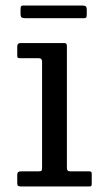

<svg xmlns="http://www.w3.org/2000/svg" viewBox="-20 -676 372 696"><path d="M120.5 -465C128.5 -465 132.5 -461 132.5 -453V-69C132.5 -63.7 132 -60 131 -58C130 -56 126.7 -55 121 -55H59C53 -55 48.8 -54.2 46.2 -52.5C43.8 -50.8 42.5 -46.7 42.5 -40V-12C42.5 -6.7 43.7 -3.3 46 -2C48.3 -0.7 52.3 0 58 0H303C307.7 0 310.4 -0.8 311.2 -2.5C312.1 -4.2 312.5 -7.3 312.5 -12V-45C312.5 -49.7 311.7 -52.5 310 -53.5C308.3 -54.5 305.2 -55 300.5 -55H233C226 -55 222.5 -59 222.5 -67V-509.5C222.5 -516.5 219.3 -520 213 -520H54.5C46.5 -520 42.5 -515.7 42.5 -507V-477C42.5 -472 43 -468.8 44 -467.2C45 -465.8 48 -465 53 -465ZM54.5 -626C54.5 -619 55.8 -614.6 58.5 -612.8C61.2 -610.9 65.7 -610 72 -610H283.5C288.8 -610 292 -611.2 293 -613.5C294 -615.8 294.5 -619.7 294.5 -625V-640.5C294.5 -647.2 293.2 -651.4 290.8 -653.2C288.2 -655.1 283.8 -656 277.5 -656H64.5C60.2 -656 57.4 -654.9 56.2 -652.8C55.1 -650.6 54.5 -647.2 54.5 -642.5Z"/></svg>

Font: Besley*
Style: Regular
Weight: 400
Designer: Owen Earl
Foundry: indestructible type*
Version: Version 3.000; ttfautohint (v1.8.3)